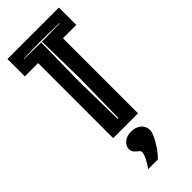

<svg xmlns="http://www.w3.org/2000/svg" viewBox="-261 -624 868 868"><g transform="rotate(-45 172.5 -190.0)"><path d="M93 0V-480H8V-591H337V-480H252V0ZM169 -47H174L178 -300L174 -536L289 -538V-540L172 -542L61 -540V-538L169 -536L165 -300ZM106 211Q123 187 132 168Q141 149 141 137Q141 129 132.5 123Q124 117 116 108Q108 99 108 84Q108 66 125.5 51Q143 36 171 36Q200 36 218.5 51.5Q237 67 237 91Q237 106 226 128.5Q215 151 199.5 173Q184 195 168 211Z"/></g></svg>

Font: Alumni Sans Inline One
Style: Regular
Weight: 400
Designer: Robert E. Leuschke
Foundry: Robert E. Leuschke
Version: Version 1.100; ttfautohint (v1.8.3)